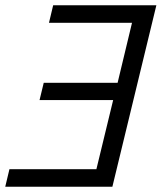

<svg xmlns="http://www.w3.org/2000/svg" viewBox="-35 -713 617 733"><path d="M-15 0 1 -67H333L397 -331H116L132 -397H414L469 -626H152L168 -693H562L394 0Z"/></svg>

Font: Ubuntu Sans
Style: Italic
Weight: 400
Italic angle: -13.5°
Designer: Dalton Maag Ltd
Foundry: Dalton Maag Ltd
Version: Version 1.006